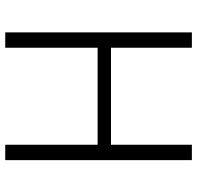

<svg xmlns="http://www.w3.org/2000/svg" viewBox="-30 -740 769 750"><g transform="rotate(90 355.0 -364.5)"><path d="M106 0V-729H166V-413.1H544.9V-729H605V0H544.9V-360.8H166V0Z"/></g></svg>

Font: Source Han Sans CN Light
Style: Regular
Weight: 300
Designer: Ryoko NISHIZUKA  (kana, bopomofo & ideographs); Paul D. Hunt (Latin, Greek & Cyrillic); Sandoll Communications , Soo-you
Foundry: Adobe
Version: Version 2.000;hotconv 1.0.107;makeotfexe 2.5.65593